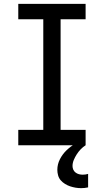

<svg xmlns="http://www.w3.org/2000/svg" viewBox="-20 -755 540 998"><path d="M75 0V-80H205V-655H75V-735H425V-655H295V-80H425V0ZM402 223Q387 223 372.5 220.5Q358 218 344.5 213.5Q331 209 318 201Q305 193 295.5 182Q286 171 282 156.5Q278 142 278 128Q278 99 291.5 72.5Q305 46 326 26Q347 6 372 -8.5Q397 -23 425 -32V0Q411 9 399.5 21Q388 33 379 47Q370 61 363.5 76.5Q357 92 357 108Q357 118 361 127Q365 136 373 142Q381 148 390.5 150.5Q400 153 410 153Q417 153 424 152Q431 151 438 149V219Q429 221 420 222Q411 223 402 223Z"/></svg>

Font: Iosevka Curly Medium
Style: Regular
Weight: 500
Monospace: yes
Designer: Belleve Invis
Foundry: Belleve Invis
Version: Version 22.1.2; ttfautohint (v1.8.4)